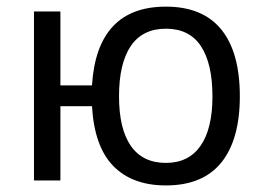

<svg xmlns="http://www.w3.org/2000/svg" viewBox="-20 -547 804 582"><path d="M163.1 0H83V-512.2H163.1V-288.1H258.8Q273.9 -526.9 482.9 -526.9Q594.2 -526.9 650.6 -457.8Q707 -388.7 707 -254.9Q707 -124 650.9 -54.4Q594.7 15.1 482.9 15.1Q381.3 15.1 323.7 -43.5Q266.1 -102.1 258.8 -225.1H163.1ZM624 -254.9Q624 -354 589.1 -407Q554.2 -460 482.9 -460Q412.1 -460 376.5 -407.5Q340.8 -355 340.8 -254.9Q340.8 -156.2 376.7 -104.7Q412.6 -53.2 482.9 -53.2Q551.8 -53.2 587.9 -105Q624 -156.7 624 -254.9Z"/></svg>

Font: ClearSansRegular
Style: Regular
Weight: 400
Foundry: Intel Corporation
Version: Version 1.00